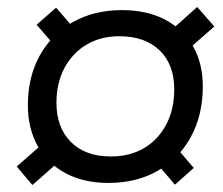

<svg xmlns="http://www.w3.org/2000/svg" viewBox="-20 -614 640 551"><path d="M291 -89Q221 -89 169 -116.5Q117 -144 88.5 -194.5Q60 -245 60 -312Q60 -393 94 -454.5Q128 -516 189 -550.5Q250 -585 330 -585Q401 -585 453 -558Q505 -531 533.5 -482Q562 -433 562 -366Q562 -284 528 -221.5Q494 -159 433 -124Q372 -89 291 -89ZM73 -83 28 -136 103 -202 149 -150ZM482 -84 423 -153 479 -199 536 -132ZM298 -165Q353 -165 393.5 -189Q434 -213 457 -256.5Q480 -300 480 -358Q480 -429 438 -469.5Q396 -510 323 -510Q269 -510 228.5 -486Q188 -462 165 -419Q142 -376 142 -319Q142 -248 183.5 -206.5Q225 -165 298 -165ZM144 -475 85 -543 141 -592 200 -524ZM521 -473 471 -527 546 -594 595 -538Z"/></svg>

Font: Chivo Mono Medium
Style: Italic
Weight: 500
Italic angle: -8.05°
Monospace: yes
Designer: Hector Gatti
Foundry: Omnibus-Type
Version: Version 1.008